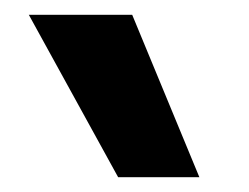

<svg xmlns="http://www.w3.org/2000/svg" viewBox="-20 -810 337 260"><path d="M140 -570 19 -790H159L250 -570Z"/></svg>

Font: M PLUS 1 Thin Medium
Style: Regular
Weight: 500
Version: Version 1.001